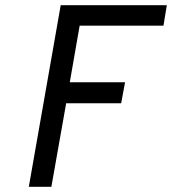

<svg xmlns="http://www.w3.org/2000/svg" viewBox="-20 -720 663 740"><path d="M91 0 214 -700H623L610 -621H287L249 -403H462L447 -322H235L178 0Z"/></svg>

Font: Overpass
Style: Italic
Weight: 400
Italic angle: -10°
Designer: Delve Withrington, Dave Bailey, Thomas Jockin
Foundry: Delve Fonts LLC
Version: Version 4.000